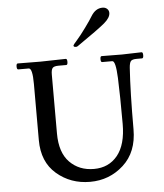

<svg xmlns="http://www.w3.org/2000/svg" viewBox="-62 -993 905 1060"><g transform="rotate(-5 391.0 -463.0)"><path d="M381 -736Q368 -736 368 -745Q368 -748 389 -771.5Q410 -795 440.5 -837Q471 -879 482 -898Q507 -939 546 -939Q561 -939 571 -930Q581 -921 581 -907Q581 -881 547 -852Q513 -823 391 -739Q386 -736 381 -736ZM631 -672 739 -675Q747 -675 747 -658Q747 -641 739 -641H709Q684 -641 676.5 -631.5Q669 -622 667 -595Q658 -460 658 -255Q658 -129 580 -58Q502 13 394.5 13Q287 13 209.5 -53.5Q132 -120 132 -241V-552Q132 -640 111 -640H53Q45 -640 45 -656.5Q45 -673 53 -673L179 -672L319 -675Q327 -675 327 -658Q327 -641 319 -641H276Q251 -641 243 -631.5Q235 -622 235 -595V-269Q235 -163 287.5 -109.5Q340 -56 422 -56Q504 -56 552.5 -115.5Q601 -175 601 -290Q601 -449 597 -544.5Q593 -640 574 -640H518Q510 -640 510 -656.5Q510 -673 518 -673Z"/></g></svg>

Font: Sedan
Style: Regular
Weight: 400
Designer: Sebastian Salazar
Foundry: Sebastian Salazar
Version: Version 1.001